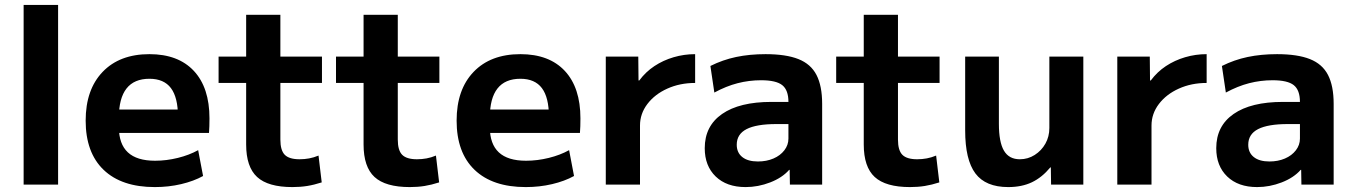

<svg xmlns="http://www.w3.org/2000/svg" viewBox="-20 -750 5494 780"><path d="M76 0V-730H216V0Z M609 10Q474 10 401 -60Q328 -130 328 -260Q328 -386 397 -458Q466 -530 587 -530Q704 -530 767.5 -462Q831 -394 831 -269Q831 -255 830.5 -237Q830 -219 829 -210H405V-305H722L703 -276Q703 -354 674.5 -392Q646 -430 587 -430Q525 -430 494 -390.5Q463 -351 463 -273V-233Q463 -165 499.5 -131Q536 -97 610 -97Q656 -97 702.5 -108.5Q749 -120 785 -140L805 -35Q767 -14 716 -2Q665 10 609 10Z M1168 10Q1069 10 1024.5 -31Q980 -72 980 -163V-413H868V-520H980V-690H1119V-520H1288V-413H1119V-183Q1119 -139 1137 -121Q1155 -103 1197 -103Q1217 -103 1236 -106.5Q1255 -110 1274 -118L1287 -9Q1256 1 1228 5.5Q1200 10 1168 10Z M1645 10Q1546 10 1501.5 -31Q1457 -72 1457 -163V-413H1345V-520H1457V-690H1596V-520H1765V-413H1596V-183Q1596 -139 1614 -121Q1632 -103 1674 -103Q1694 -103 1713 -106.5Q1732 -110 1751 -118L1764 -9Q1733 1 1705 5.5Q1677 10 1645 10Z M2116 10Q1981 10 1908 -60Q1835 -130 1835 -260Q1835 -386 1904 -458Q1973 -530 2094 -530Q2211 -530 2274.5 -462Q2338 -394 2338 -269Q2338 -255 2337.5 -237Q2337 -219 2336 -210H1912V-305H2229L2210 -276Q2210 -354 2181.5 -392Q2153 -430 2094 -430Q2032 -430 2001 -390.5Q1970 -351 1970 -273V-233Q1970 -165 2006.5 -131Q2043 -97 2117 -97Q2163 -97 2209.5 -108.5Q2256 -120 2292 -140L2312 -35Q2274 -14 2223 -2Q2172 10 2116 10Z M2441 0V-520H2573L2574 -423H2577Q2603 -458 2638.5 -481.5Q2674 -505 2716.5 -517.5Q2759 -530 2804 -530V-413Q2742 -413 2691 -390Q2640 -367 2610 -327.5Q2580 -288 2580 -240V0Z M3009 10Q2932 10 2887.5 -33Q2843 -76 2843 -148Q2843 -238 2913.5 -287Q2984 -336 3114 -336H3183Q3183 -384 3158 -404Q3133 -424 3072 -424Q3023 -424 2976.5 -412Q2930 -400 2882 -374L2866 -482Q2916 -507 2970.5 -518.5Q3025 -530 3090 -530Q3173 -530 3223.5 -510Q3274 -490 3297 -445.5Q3320 -401 3320 -328V0H3189L3188 -60H3186Q3158 -28 3109 -9Q3060 10 3009 10ZM3059 -94Q3094 -94 3122 -106Q3150 -118 3166.5 -139.5Q3183 -161 3183 -187V-246H3134Q3053 -246 3013 -225.5Q2973 -205 2973 -162Q2973 -130 2995.5 -112Q3018 -94 3059 -94Z M3677 10Q3578 10 3533.5 -31Q3489 -72 3489 -163V-413H3377V-520H3489V-690H3628V-520H3797V-413H3628V-183Q3628 -139 3646 -121Q3664 -103 3706 -103Q3726 -103 3745 -106.5Q3764 -110 3783 -118L3796 -9Q3765 1 3737 5.5Q3709 10 3677 10Z M4076 10Q3984 10 3942.5 -45.5Q3901 -101 3901 -220V-520H4038V-247Q4038 -173 4058.5 -138Q4079 -103 4123 -103Q4156 -103 4183.5 -120.5Q4211 -138 4227 -166.5Q4243 -195 4243 -230V-520H4381V0H4250L4249 -70H4247Q4213 -29 4172 -9.5Q4131 10 4076 10Z M4519 0V-520H4651L4652 -423H4655Q4681 -458 4716.5 -481.5Q4752 -505 4794.5 -517.5Q4837 -530 4882 -530V-413Q4820 -413 4769 -390Q4718 -367 4688 -327.5Q4658 -288 4658 -240V0Z M5087 10Q5010 10 4965.5 -33Q4921 -76 4921 -148Q4921 -238 4991.5 -287Q5062 -336 5192 -336H5261Q5261 -384 5236 -404Q5211 -424 5150 -424Q5101 -424 5054.5 -412Q5008 -400 4960 -374L4944 -482Q4994 -507 5048.5 -518.5Q5103 -530 5168 -530Q5251 -530 5301.5 -510Q5352 -490 5375 -445.5Q5398 -401 5398 -328V0H5267L5266 -60H5264Q5236 -28 5187 -9Q5138 10 5087 10ZM5137 -94Q5172 -94 5200 -106Q5228 -118 5244.5 -139.5Q5261 -161 5261 -187V-246H5212Q5131 -246 5091 -225.5Q5051 -205 5051 -162Q5051 -130 5073.5 -112Q5096 -94 5137 -94Z"/></svg>

Font: M PLUS 2
Style: Bold
Weight: 700
Designer: Coji Morishita
Foundry: UNDERFOREST DESIGN
Version: Version 1.001